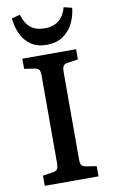

<svg xmlns="http://www.w3.org/2000/svg" viewBox="-101 -989 615 1041"><g transform="rotate(-10 206.0 -468.5)"><path d="M58 0V-56L115 -65Q134 -68 139.5 -78Q145 -88 145 -115V-588Q145 -614 139 -623.5Q133 -633 112 -636L58 -644V-700H354V-644L296 -635Q278 -633 272 -622.5Q266 -612 266 -585V-112Q266 -86 272 -77Q278 -68 298 -65L354 -56V0ZM203 -751Q150 -751 115.5 -775Q81 -799 63 -838Q45 -877 40 -925L86 -937Q101 -887 130 -864Q159 -841 207 -841Q256 -841 286 -866.5Q316 -892 327 -936L372 -925Q368 -881 348.5 -841Q329 -801 292.5 -776Q256 -751 203 -751Z"/></g></svg>

Font: Literata Medium
Style: Regular
Weight: 500
Designer: Latin by Veronika Burian and Jose Scaglione. Greek by Irene Vlachou. Cyrillic by Vera Evstafieva.
Foundry: TypeTogether
Version: Version 3.103; ttfautohint (v1.8.4.7-5d5b);gftools[0.9.29]